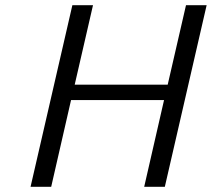

<svg xmlns="http://www.w3.org/2000/svg" viewBox="-20 -715 811 735"><path d="M97 0 257 -695H336L266 -391H622L692 -695H771L611 0H532L608 -332H252L176 0Z"/></svg>

Font: Coval
Style: ExtraLight Italic
Weight: 200
Foundry: Context Ltd
Version: Version 001.000